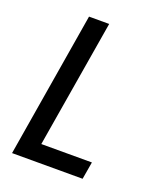

<svg xmlns="http://www.w3.org/2000/svg" viewBox="-136 -824 772 913"><g transform="rotate(20 250.0 -367.5)"><path d="M34 0 156 -735H258L150 -88H406L391 0Z"/></g></svg>

Font: Iosevka Curly Semibold Oblique
Style: Regular
Weight: 600
Italic angle: -9°
Monospace: yes
Designer: Belleve Invis
Foundry: Belleve Invis
Version: Version 11.1.0; ttfautohint (v1.8.3)